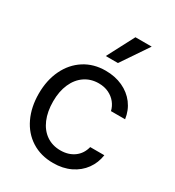

<svg xmlns="http://www.w3.org/2000/svg" viewBox="-185 -871 899 989"><g transform="rotate(30 264.5 -376.5)"><path d="M42 -262.7Q42 -342.8 72 -405Q102.1 -467.3 156.5 -502.2Q210.9 -537.1 282.2 -537.1Q338.4 -537.1 383.8 -516.4Q429.2 -495.6 457.8 -457.8Q486.3 -419.9 493.2 -370.1H409.2Q403.3 -395.5 386.7 -416.5Q370.1 -437.5 344 -450.2Q317.9 -462.9 284.2 -462.9Q237.3 -462.9 201.4 -438.5Q165.5 -414.1 145.8 -369.4Q126 -324.7 126 -265.6Q126 -204.6 145.3 -159.2Q164.6 -113.8 200.4 -89.1Q236.3 -64.5 284.2 -64.5Q331.5 -64.5 365 -88.6Q398.4 -112.8 409.2 -156.2H493.2Q486.3 -108.4 459 -70.6Q431.6 -32.7 386.7 -11Q341.8 10.7 284.2 10.7Q210.4 10.7 155.5 -24.2Q100.6 -59.1 71.3 -121.1Q42 -183.1 42 -262.7ZM328.1 -762.7H424.8L316.4 -602.5H244.1Z"/></g></svg>

Font: Pretendard GOV
Style: Regular
Weight: 400
Designer: Base glyphs from Inter by Rasmus Andersson; Hangeul glyphs from Noto Sans CJK(Source Han Sans) by Jang Soo-young and Kan
Foundry: Kil Hyung-jin
Version: Version 1.309